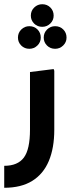

<svg xmlns="http://www.w3.org/2000/svg" viewBox="-20 -689 335 909"><path d="M0 200V96Q64 96 93 57Q122 18 122 -75V-348L234 -362L237 -354V-75Q237 12 211 73.5Q185 135 132.5 167.5Q80 200 0 200ZM119 -458Q96 -458 80.5 -473.5Q65 -489 65 -511Q65 -534 81 -549.5Q97 -565 119 -565Q142 -565 157.5 -549.5Q173 -534 173 -511Q173 -489 157 -473.5Q141 -458 119 -458ZM241 -458Q218 -458 202.5 -473.5Q187 -489 187 -511Q187 -534 203 -549.5Q219 -565 241 -565Q264 -565 279.5 -549.5Q295 -534 295 -511Q295 -489 279 -473.5Q263 -458 241 -458ZM180 -562Q157 -562 141.5 -577.5Q126 -593 126 -615Q126 -638 142 -653.5Q158 -669 180 -669Q203 -669 218.5 -653.5Q234 -638 234 -615Q234 -593 218 -577.5Q202 -562 180 -562Z"/></svg>

Font: Fustat
Style: Bold
Weight: 700
Designer: Mohamed Gaber, Khaled Hosny, Laura Garcia Mut
Foundry: Kief Type Foundry, Alif Type Foundry, Hard Type Foundry
Version: Version 1.007